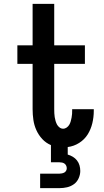

<svg xmlns="http://www.w3.org/2000/svg" viewBox="-20 -755 540 995"><path d="M188 220V145H288Q294 145 301 143.5Q308 142 313.5 139Q319 136 322.5 130Q326 124 326 117Q326 110 323 103.5Q320 97 314.5 93Q309 89 302 87.5Q295 86 288 86H244V-3Q218 -14 199 -34.5Q180 -55 168.5 -80.5Q157 -106 153 -133.5Q149 -161 149 -189V-424H70V-520H149V-735H261V-520H420V-424H261V-189Q261 -178 261.5 -168Q262 -158 263.5 -148Q265 -138 268 -128Q271 -118 275.5 -109.5Q280 -101 288.5 -94.5Q297 -88 307 -88Q317 -88 325.5 -94Q334 -100 339 -108.5Q344 -117 346.5 -126.5Q349 -136 351 -145.5Q353 -155 353.5 -165Q354 -175 354 -185V-189H466V-180Q466 -148 458.5 -116.5Q451 -85 434.5 -58.5Q418 -32 390.5 -14.5Q363 3 331 7V46Q345 50 357.5 57.5Q370 65 379 76.5Q388 88 392 102Q396 116 396 131Q396 150 387.5 169Q379 188 363 199.5Q347 211 327.5 215.5Q308 220 288 220Z"/></svg>

Font: Iosevka Term
Style: Bold
Weight: 700
Monospace: yes
Designer: Belleve Invis
Foundry: Belleve Invis
Version: Version 30.0.1